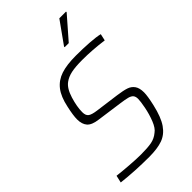

<svg xmlns="http://www.w3.org/2000/svg" viewBox="-274 -999 1094 1094"><g transform="rotate(-45 273.0 -452.5)"><path d="M24 -4 34 -48Q76 -43 129.5 -39Q183 -35 219 -35Q273 -35 304 -41Q335 -47 360 -68Q382 -83 398 -123.5Q414 -164 422.5 -207.5Q431 -251 431 -271Q431 -290 422.5 -300Q414 -310 395.5 -315Q377 -320 340 -325L189 -346Q140 -352 121 -373.5Q102 -395 102 -434Q102 -466 115 -524Q129 -591 158 -628Q187 -665 233.5 -680.5Q280 -696 354 -696Q410 -696 461.5 -692.5Q513 -689 541 -682L532 -641Q442 -653 363 -653Q308 -653 274.5 -646Q241 -639 218 -622Q187 -600 169.5 -543Q152 -486 152 -442Q152 -415 166.5 -404.5Q181 -394 219 -389L361 -370Q405 -364 429 -356Q453 -348 467 -328.5Q481 -309 481 -273Q481 -244 467 -183Q449 -104 420.5 -63Q392 -22 350 -7Q308 8 241 8Q127 8 24 -4ZM343 -775V-780L438 -913H492V-908L376 -775Z"/></g></svg>

Font: Saira Semi Condensed ExtraLight
Style: Italic
Weight: 200
Width: 4
Italic angle: -12°
Designer: Hector Gatti with collaboration of the Omnibus-Type team
Foundry: Omnibus-Type
Version: Version 1.001; ttfautohint (v1.8)